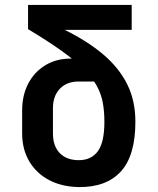

<svg xmlns="http://www.w3.org/2000/svg" viewBox="-20 -750 640 780"><path d="M300 10Q231.5 8.8 179.8 -18.3Q128.1 -45.5 99 -94.3Q70 -143.1 70 -207.9V-301.4Q70 -363.2 94.8 -410.5Q119.5 -457.8 164.1 -484.9Q208.7 -512 267.3 -512H342.1L386.2 -418.9H299.6Q251.6 -418.9 223.3 -389.6Q195.1 -360.2 195.1 -310.2V-207.9Q195.1 -156.2 223.1 -127.7Q251.2 -99.3 300 -99.3Q350.6 -99.3 377.3 -135.4Q404.1 -171.5 404.1 -255.5Q404.1 -298.9 397.2 -335.1Q390.2 -371.2 371.3 -404.5Q352.3 -437.7 317.6 -471.9Q282.8 -506.1 228.2 -544.9Q173.6 -583.8 94 -631.6V-730H515V-628.7H242.9Q335.8 -582.7 399.7 -528.6Q463.5 -474.4 496.8 -407.7Q530 -341 530 -255.5Q530 -117.9 471 -53.4Q412 11.2 300 10Z"/></svg>

Font: Pitagon Sans Mono
Style: Regular
Weight: 400
Monospace: yes
Designer: Travis Tran
Foundry: Pitagon
Version: Version 1.001;gftools[0.9.26]